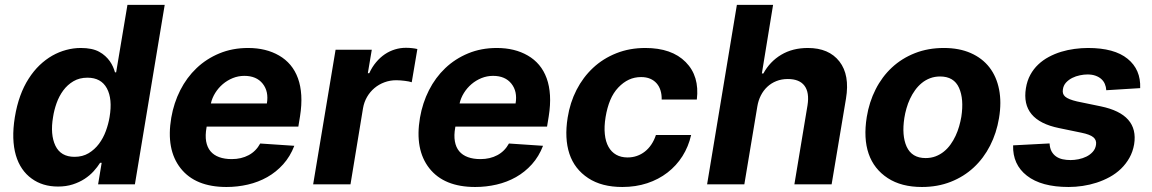

<svg xmlns="http://www.w3.org/2000/svg" viewBox="-20 -747 4669 778"><path d="M40.1 -272Q47.9 -319.6 62 -358.3Q76 -397 96.2 -428.3Q116.1 -459.5 140.4 -482.8Q164.8 -506 191.9 -521.5Q219.1 -536.9 248.4 -544.7Q277.7 -552.6 307.5 -552.6Q353.7 -552.6 381.7 -537.3Q396 -529.5 406.6 -519.7Q417.3 -509.9 424.9 -499.1Q432.5 -488.3 437.7 -476.7Q442.8 -465.2 446 -453.8H450.6L496.4 -727.3H647.4L526.6 0H377.5L392 -87.4H385.7Q375 -70.3 359.4 -53.1Q343.8 -35.9 322.8 -22.2Q301.8 -8.5 275 0.2Q248.2 8.9 215.2 8.9Q152.3 8.9 108.3 -23.4Q85.9 -39.4 69.6 -63.2Q53.3 -87 44.2 -118.1Q35.2 -149.1 33.9 -187.7Q32.7 -226.2 40.1 -272ZM204.5 -156.6Q226.2 -111.5 282 -111.5Q314.6 -111.5 339.1 -126.2Q363.6 -141 381 -164.2Q398.4 -187.5 408.9 -216.1Q419.4 -244.7 424 -272.7Q436.4 -346.2 413 -389.2Q389.6 -432.2 334.5 -432.2Q301.8 -432.2 277.5 -417.8Q253.2 -403.4 236.3 -380.5Q219.5 -357.6 209.3 -329.2Q199.2 -300.8 195 -272.7Q182.9 -202.1 204.5 -156.6Z M674 -270.2Q684.3 -329.9 710.4 -381.4Q736.5 -432.9 776.5 -470.9Q816.4 -508.9 869.1 -530.7Q921.9 -552.6 985.4 -552.6Q1057.9 -552.6 1110.8 -522Q1137.4 -506.7 1156.8 -483.7Q1176.1 -460.6 1187.3 -429.9Q1198.5 -399.1 1200.8 -360.6Q1203.1 -322.1 1195.7 -275.6L1188.9 -234H817.5L816.8 -230.1Q811.1 -198.2 815.3 -174.2Q819.6 -150.2 832.9 -134.2Q846.2 -118.3 868.1 -110.3Q889.9 -102.3 919 -102.3Q957.7 -102.3 987.6 -118.3Q1017.4 -134.2 1034.4 -165.5L1172.6 -156.2Q1155.9 -112.9 1127.5 -81.3Q1099.1 -49.7 1062.9 -29.3Q1026.6 -8.9 984.4 0.9Q942.1 10.7 897.7 10.7Q771.7 10.7 712 -65Q652 -141 674 -270.2ZM834.5 -327.8H1061.4Q1069.6 -376.4 1044.4 -408Q1019.2 -439.6 970.2 -439.6Q945.7 -439.6 923.3 -430.6Q900.9 -421.5 882.8 -406.1Q864.7 -390.6 852.1 -370.4Q839.5 -350.1 834.5 -327.8Z M1248.9 0 1339.8 -545.5H1486.5L1470.5 -450.3H1476.2Q1487.9 -475.9 1504.1 -495Q1520.2 -514.2 1539.4 -527.2Q1558.6 -540.1 1580.3 -546.7Q1601.9 -553.3 1624.6 -553.3Q1637.8 -553.3 1649.3 -552Q1660.9 -550.8 1671.2 -548.3L1648.4 -413.7Q1643.8 -415.5 1636.4 -416.9Q1628.9 -418.3 1620.4 -419.4Q1611.9 -420.5 1602.8 -421.2Q1593.8 -421.9 1585.6 -421.9Q1560.4 -421.9 1537.8 -413.5Q1515.3 -405.2 1497.3 -390.1Q1479.4 -375 1467.3 -354.2Q1455.3 -333.5 1451 -308.6L1400.2 0Z M1681.8 -270.2Q1692.1 -329.9 1718.2 -381.4Q1744.3 -432.9 1784.3 -470.9Q1824.2 -508.9 1877 -530.7Q1929.7 -552.6 1993.3 -552.6Q2065.7 -552.6 2118.6 -522Q2145.2 -506.7 2164.6 -483.7Q2183.9 -460.6 2195.1 -429.9Q2206.3 -399.1 2208.6 -360.6Q2210.9 -322.1 2203.5 -275.6L2196.7 -234H1825.3L1824.6 -230.1Q1818.9 -198.2 1823.2 -174.2Q1827.4 -150.2 1840.7 -134.2Q1854 -118.3 1875.9 -110.3Q1897.7 -102.3 1926.8 -102.3Q1965.6 -102.3 1995.4 -118.3Q2025.2 -134.2 2042.3 -165.5L2180.4 -156.2Q2163.7 -112.9 2135.3 -81.3Q2106.9 -49.7 2070.7 -29.3Q2034.4 -8.9 1992.2 0.9Q1949.9 10.7 1905.5 10.7Q1779.5 10.7 1719.8 -65Q1659.8 -141 1681.8 -270.2ZM1842.3 -327.8H2069.2Q2077.4 -376.4 2052.2 -408Q2027 -439.6 1978 -439.6Q1953.5 -439.6 1931.1 -430.6Q1908.7 -421.5 1890.6 -406.1Q1872.5 -390.6 1859.9 -370.4Q1847.3 -350.1 1842.3 -327.8Z M2280.2 -270.6Q2289.8 -331.3 2316.2 -382.8Q2342.7 -434.3 2383.2 -472.1Q2423.7 -509.9 2477.3 -531.2Q2530.9 -552.6 2594.8 -552.6Q2702.1 -552.6 2758.5 -495.4Q2815 -438.6 2803.6 -343.8H2661.2Q2661.6 -364 2656.4 -380.7Q2651.3 -397.4 2640.6 -409.4Q2630 -421.5 2614.3 -428.1Q2598.7 -434.7 2577.8 -434.7Q2551.1 -434.7 2528.4 -424.2Q2505.7 -413.7 2485.4 -392.4Q2465.2 -371.1 2452.8 -341.3Q2440.3 -311.4 2433.9 -272.7Q2427.6 -234 2430.8 -203.5Q2433.9 -172.9 2445.7 -152Q2457.4 -131 2476.9 -120Q2496.4 -109 2523.1 -109Q2543 -109 2560.5 -115.1Q2578.1 -121.1 2593 -132.8Q2608 -144.5 2619.3 -161.4Q2630.7 -178.3 2637.8 -199.9H2780.5Q2769.9 -153.1 2745.4 -114.3Q2720.9 -75.6 2684.8 -47.8Q2648.8 -19.9 2602.5 -4.6Q2556.1 10.7 2501.8 10.7Q2418 10.7 2363.6 -25.2Q2307.9 -61.8 2287.3 -123.9Q2266.7 -186.1 2280.2 -270.6Z M2965.9 -727.3H3112.6L3067.1 -449.2H3073.2Q3099.4 -497.5 3145.4 -525Q3191.4 -552.6 3253.6 -552.6Q3338.8 -552.6 3381.4 -497.9Q3424 -443.2 3408 -347.3L3349.8 0H3198.9L3252.1 -320.3Q3260.3 -372.2 3239.9 -399.5Q3219.5 -426.8 3172.2 -426.8Q3147 -426.8 3126.1 -418.5Q3105.1 -410.2 3089.1 -395.2Q3073.2 -380.3 3062.9 -359.9Q3052.6 -339.5 3048.7 -315.3L2996.1 0H2845.2Z M3492.2 -273.1Q3502.1 -333.8 3528.1 -384.9Q3554 -436.1 3594.1 -473.4Q3634.2 -510.7 3687.3 -531.6Q3740.4 -552.6 3804.7 -552.6Q3866.8 -552.6 3913.5 -532Q3960.2 -511.4 3989.2 -474.1Q4018.1 -436.8 4028.4 -384.4Q4038.7 -332 4028.1 -268.5Q4018.1 -208.1 3992 -157Q3965.9 -105.8 3925.8 -68.5Q3885.7 -31.2 3832.6 -10.3Q3779.5 10.7 3715.6 10.7Q3632.5 10.7 3577.4 -25.2Q3521.3 -61.8 3499.8 -124.1Q3478.3 -186.4 3492.2 -273.1ZM3653.8 -152.7Q3675.1 -106.5 3730.5 -106.5Q3752.8 -106.5 3771.3 -113.6Q3789.8 -120.7 3804.9 -133Q3820 -145.2 3831.7 -161.6Q3843.4 -177.9 3852.1 -196.6Q3860.8 -215.2 3866.5 -235.1Q3872.2 -255 3875.4 -273.8Q3886.4 -345.5 3866.1 -391Q3845.5 -437.1 3789.4 -437.1Q3767.4 -437.1 3748.8 -430Q3730.1 -422.9 3715 -410.5Q3699.9 -398.1 3688 -381.6Q3676.1 -365.1 3667.4 -346.4Q3658.7 -327.8 3653.1 -307.9Q3647.4 -288 3644.5 -269.2Q3633.5 -197.8 3653.8 -152.7Z M4085.2 -158 4233 -165.8Q4234 -146.7 4240.9 -133.9Q4247.9 -121.1 4259.2 -113.1Q4270.6 -105.1 4285.7 -101.7Q4300.8 -98.4 4318.2 -98.4Q4333.1 -98.4 4350.1 -101.7Q4367.2 -105.1 4382.1 -112.4Q4397 -119.7 4407.8 -131.6Q4418.7 -143.5 4421.2 -160.5Q4424 -179.3 4410.5 -190.7Q4397 -202.1 4362.2 -209.2L4271.3 -228Q4115.8 -259.6 4137.1 -389.9Q4142 -420.1 4155 -443.9Q4168 -467.7 4187 -485.6Q4206 -503.6 4229.8 -516.3Q4253.6 -529.1 4279.8 -537.1Q4306.1 -545.1 4334 -548.8Q4361.9 -552.6 4388.8 -552.6Q4495.4 -552.6 4549 -508.9Q4603 -465.2 4600.1 -389.9L4462.7 -381.4Q4462 -394.9 4457 -406.6Q4452.1 -418.3 4442.5 -426.8Q4432.9 -435.4 4419 -440.3Q4405.2 -445.3 4386.4 -445.3Q4372.5 -445.3 4356 -441.9Q4339.5 -438.6 4324.9 -431.3Q4310.4 -424 4299.7 -412.5Q4289.1 -400.9 4286.9 -384.6Q4285.5 -375.7 4287.5 -368.6Q4289.4 -361.5 4296 -355.6Q4302.6 -349.8 4314.5 -345Q4326.3 -340.2 4344.5 -335.9L4440.3 -316.1Q4595.2 -284.1 4575.6 -162.3Q4570.3 -131.7 4556.3 -107.1Q4542.3 -82.4 4522.2 -63Q4502.1 -43.7 4476.9 -29.8Q4451.7 -16 4423.8 -6.9Q4396 2.1 4367 6.4Q4338.1 10.7 4310 10.7Q4199.6 10.7 4141 -35.2Q4083.1 -80.3 4085.2 -158Z"/></svg>

Font: Inter P
Style: Bold Italic
Weight: 700
Italic angle: 9.39999°
Designer: Rasmus Andersson
Foundry: rsms
Version: Version 3.018;git-588b23468